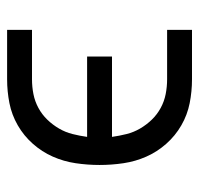

<svg xmlns="http://www.w3.org/2000/svg" viewBox="-30 -530 560 540"><g transform="rotate(-90 250.0 -260.0)"><path d="M436 0H297Q263 0 230 -6.5Q197 -13 167.5 -30Q138 -47 115.5 -72.5Q93 -98 79.5 -128.5Q66 -159 61 -192.5Q56 -226 56 -260Q56 -294 61 -327.5Q66 -361 79.5 -391.5Q93 -422 115.5 -447.5Q138 -473 167.5 -490Q197 -507 230 -513.5Q263 -520 297 -520H436V-450H297Q276 -450 255.5 -446Q235 -442 216.5 -432Q198 -422 183.5 -407Q169 -392 158.5 -374Q148 -356 143 -336Q138 -316 135 -295H361V-225H135Q138 -204 143 -184Q148 -164 158.5 -146Q169 -128 183.5 -113Q198 -98 216.5 -88Q235 -78 255.5 -74Q276 -70 297 -70H436Z"/></g></svg>

Font: HulyMono
Style: Regular
Weight: 400
Monospace: yes
Designer: Belleve Invis
Foundry: Belleve Invis
Version: Version 33.2.5; ttfautohint (v1.8.4)